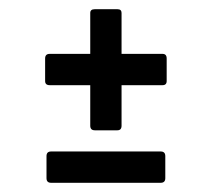

<svg xmlns="http://www.w3.org/2000/svg" viewBox="-20 -458 460 417"><path d="M186 -175Q176 -175 176 -185V-273H88Q78 -273 78 -282V-331Q78 -341 88 -341H176V-430Q176 -438 186 -438H235Q244 -438 244 -430V-341H333Q342 -341 342 -331V-282Q342 -273 333 -273H244V-185Q244 -175 235 -175ZM91 -61Q81 -61 81 -71V-119Q81 -129 91 -129H329Q339 -129 339 -119V-71Q339 -61 329 -61Z"/></svg>

Font: Sofia Sans Extra Condensed Medium
Style: Regular
Weight: 500
Version: Version 4.100